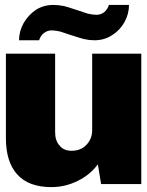

<svg xmlns="http://www.w3.org/2000/svg" viewBox="-20 -745 596 777"><path d="M502 -725.1Q502 -688.5 483.9 -655.8Q465.8 -623 434.1 -603Q402.8 -582 361.8 -582Q341.8 -582 319.8 -586.9Q311 -588.9 267.1 -603Q229.5 -615.7 224.1 -617.2Q203.6 -622.1 189 -622.1Q171.9 -622.1 157.2 -610.8Q144 -600.6 138.2 -582H57.1Q57.1 -618.2 75.2 -650.9Q93.8 -683.6 125 -705.1Q156.7 -725.1 196.8 -725.1Q216.8 -725.1 240.2 -720.2Q247.6 -718.8 292 -704.1Q329.6 -691.4 335 -689.9Q355.5 -685.1 370.1 -685.1Q388.2 -685.1 401.9 -695.8Q414.6 -706.1 420.9 -725.1ZM551.8 0H389.2L376 -80.1Q344.7 -37.6 294.9 -13.2Q244.1 12.2 188 12.2Q95.7 12.2 49.8 -39.1Q3.9 -89.8 3.9 -186V-527.8H203.1V-210Q203.1 -175.3 221.2 -155.8Q237.8 -134.8 270 -134.8Q307.1 -134.8 330.1 -159.2Q353 -183.6 353 -217.8V-527.8H551.8Z"/></svg>

Font: Archivo-RBTV
Style: Regular
Weight: 500
Designer: Hector Gatti
Foundry: Hector Gatti
Version: ""